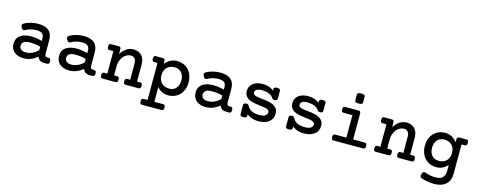

<svg xmlns="http://www.w3.org/2000/svg" viewBox="-35 -1455 6066 2443"><g transform="rotate(15 2998.0 -233.0)"><path d="M538.1 -77.6Q555.7 -77.6 562 -69.8Q568.8 -61 568.8 -38.6Q568.8 -17.1 562.5 -8.8Q555.7 0 538.1 0H499Q468.3 0 446.8 -13.7Q421.9 -28.8 413.6 -59.1Q330.1 10.7 232.9 10.7Q194.8 10.7 163.3 0.7Q131.8 -9.3 108.9 -28.3Q62 -68.4 62 -135.7Q62 -173.8 76.4 -202.1Q90.8 -230.5 117.7 -249Q143.1 -266.6 178 -275.4Q212.9 -284.2 254.9 -284.2Q328.1 -284.2 399.9 -262.7V-295.4Q399.9 -335 380.9 -354.5Q357.9 -377.9 301.3 -377.9Q264.2 -377.9 226.3 -368.2Q188.5 -358.4 157.2 -340.3Q148.9 -335 140.6 -335Q136.7 -335 130.9 -337.4Q119.6 -342.8 109.9 -360.4Q101.1 -376.5 101.1 -388.2Q101.1 -404.8 117.7 -414.1Q156.7 -438 209 -450.7Q255.4 -461.9 305.7 -461.9Q397.9 -461.9 443.8 -419.9Q489.3 -378.9 489.3 -293.9V-117.2Q489.3 -97.7 497.6 -87.6Q505.9 -77.6 521.5 -77.6ZM399.9 -186Q335 -205.1 259.3 -205.1Q210.4 -205.1 184.6 -189Q155.3 -171.9 155.3 -135.3Q155.3 -104 177.5 -86.7Q199.7 -69.3 240.2 -69.3Q326.7 -69.3 399.9 -140.1Z M1137.7 -77.6Q1155.3 -77.6 1161.6 -69.8Q1168.5 -61 1168.5 -38.6Q1168.5 -17.1 1162.1 -8.8Q1155.3 0 1137.7 0H1098.6Q1067.9 0 1046.4 -13.7Q1021.5 -28.8 1013.2 -59.1Q929.7 10.7 832.5 10.7Q794.4 10.7 762.9 0.7Q731.4 -9.3 708.5 -28.3Q661.6 -68.4 661.6 -135.7Q661.6 -173.8 676 -202.1Q690.4 -230.5 717.3 -249Q742.7 -266.6 777.6 -275.4Q812.5 -284.2 854.5 -284.2Q927.7 -284.2 999.5 -262.7V-295.4Q999.5 -335 980.5 -354.5Q957.5 -377.9 900.9 -377.9Q863.8 -377.9 825.9 -368.2Q788.1 -358.4 756.8 -340.3Q748.5 -335 740.2 -335Q736.3 -335 730.5 -337.4Q719.2 -342.8 709.5 -360.4Q700.7 -376.5 700.7 -388.2Q700.7 -404.8 717.3 -414.1Q756.3 -438 808.6 -450.7Q855 -461.9 905.3 -461.9Q997.6 -461.9 1043.5 -419.9Q1088.9 -378.9 1088.9 -293.9V-117.2Q1088.9 -97.7 1097.2 -87.6Q1105.5 -77.6 1121.1 -77.6ZM999.5 -186Q934.6 -205.1 858.9 -205.1Q810.1 -205.1 784.2 -189Q754.9 -171.9 754.9 -135.3Q754.9 -104 777.1 -86.7Q799.3 -69.3 839.8 -69.3Q926.3 -69.3 999.5 -140.1Z M1313.5 -373.5H1264.2Q1247.6 -373.5 1240.7 -381.8Q1233.4 -390.6 1233.4 -412.1Q1233.4 -434.1 1240.7 -443.4Q1247.1 -451.2 1264.2 -451.2H1362.3Q1378.9 -451.2 1386 -443.8Q1393.1 -436.5 1393.1 -418.9V-356Q1425.8 -408.7 1467.8 -435.3Q1509.8 -461.9 1559.1 -461.9Q1592.3 -461.9 1619.4 -450.9Q1646.5 -439.9 1666 -418.9Q1685.1 -398.4 1695.1 -368.7Q1705.1 -338.9 1705.1 -302.7V-77.6H1744.1Q1761.2 -77.6 1767.6 -69.8Q1774.9 -61 1774.9 -38.6Q1774.9 -17.1 1769 -9.3Q1762.2 0 1744.1 0H1577.6Q1567.9 0 1561.8 -2.4Q1555.7 -4.9 1552.2 -10.7Q1546.9 -19 1546.9 -38.6Q1546.9 -62 1555.2 -70.3Q1562 -77.6 1577.6 -77.6H1615.2V-288.1Q1615.2 -328.6 1599.6 -350.6Q1581.1 -377 1543.5 -377Q1516.1 -377 1490.5 -363.3Q1464.8 -349.6 1445.3 -325.2Q1425.3 -300.3 1414.1 -267.3Q1402.8 -234.4 1402.8 -197.3V-77.6H1440.4Q1449.7 -77.6 1455.8 -75.4Q1461.9 -73.2 1465.3 -67.9Q1471.2 -60.1 1471.2 -38.6Q1471.2 -17.1 1464.8 -8.8Q1458 0 1440.4 0H1273.9Q1254.9 0 1249 -9.8Q1243.2 -19.5 1243.2 -38.6Q1243.2 -59.6 1250 -68.8Q1256.8 -77.6 1273.9 -77.6H1313.5Z M1895 -373.5H1854Q1836.4 -373.5 1829.6 -382.3Q1823.2 -392.1 1823.2 -412.1Q1823.2 -434.6 1831.1 -443.8Q1837.9 -451.2 1854 -451.2H1943.8Q1960.4 -451.2 1967.5 -443.8Q1974.6 -436.5 1974.6 -418.9V-381.3Q2003.4 -420.4 2043.2 -441.2Q2083 -461.9 2130.4 -461.9Q2176.8 -461.9 2215.6 -446Q2254.4 -430.2 2282.2 -400.4Q2310.5 -370.6 2325.9 -328.9Q2341.3 -287.1 2341.3 -236.3Q2341.3 -185.5 2325.9 -143.8Q2310.5 -102.1 2282.2 -71.8Q2253.9 -42 2215.1 -26.1Q2176.3 -10.3 2130.4 -10.3Q2042.5 -10.3 1984.4 -80.1V114.3H2097.2Q2114.3 114.3 2121.1 123Q2127.9 131.3 2127.9 153.3Q2127.9 174.8 2121.1 183.1Q2114.3 191.9 2097.2 191.9H1844.2Q1827.6 191.9 1821.3 184.1Q1813.5 175.8 1813.5 153.3Q1813.5 129.9 1821.8 121.6Q1828.6 114.3 1844.2 114.3H1895ZM2022.9 -131.8Q2041.5 -114.3 2066.7 -105Q2091.8 -95.7 2120.6 -95.7Q2150.9 -95.7 2175 -106.2Q2199.2 -116.7 2215.3 -136.7Q2246.1 -174.3 2246.1 -236.3Q2246.1 -267.1 2238 -292.7Q2230 -318.4 2214.4 -336.9Q2197.8 -356.4 2174.1 -366.7Q2150.4 -377 2120.6 -377Q2091.8 -377 2066.7 -367.7Q2041.5 -358.4 2022.9 -340.8Q2003.9 -322.3 1993.7 -295.9Q1983.4 -269.5 1983.4 -236.3Q1983.4 -202.6 1993.7 -176.3Q2003.9 -149.9 2022.9 -131.8Z M2936.5 -77.6Q2954.1 -77.6 2960.4 -69.8Q2967.3 -61 2967.3 -38.6Q2967.3 -17.1 2960.9 -8.8Q2954.1 0 2936.5 0H2897.5Q2866.7 0 2845.2 -13.7Q2820.3 -28.8 2812 -59.1Q2728.5 10.7 2631.3 10.7Q2593.3 10.7 2561.8 0.7Q2530.3 -9.3 2507.3 -28.3Q2460.4 -68.4 2460.4 -135.7Q2460.4 -173.8 2474.9 -202.1Q2489.3 -230.5 2516.1 -249Q2541.5 -266.6 2576.4 -275.4Q2611.3 -284.2 2653.3 -284.2Q2726.6 -284.2 2798.3 -262.7V-295.4Q2798.3 -335 2779.3 -354.5Q2756.3 -377.9 2699.7 -377.9Q2662.6 -377.9 2624.8 -368.2Q2586.9 -358.4 2555.7 -340.3Q2547.4 -335 2539.1 -335Q2535.2 -335 2529.3 -337.4Q2518.1 -342.8 2508.3 -360.4Q2499.5 -376.5 2499.5 -388.2Q2499.5 -404.8 2516.1 -414.1Q2555.2 -438 2607.4 -450.7Q2653.8 -461.9 2704.1 -461.9Q2796.4 -461.9 2842.3 -419.9Q2887.7 -378.9 2887.7 -293.9V-117.2Q2887.7 -97.7 2896 -87.6Q2904.3 -77.6 2919.9 -77.6ZM2798.3 -186Q2733.4 -205.1 2657.7 -205.1Q2608.9 -205.1 2583 -189Q2553.7 -171.9 2553.7 -135.3Q2553.7 -104 2575.9 -86.7Q2598.1 -69.3 2638.7 -69.3Q2725.1 -69.3 2798.3 -140.1Z M3172.4 -20.5Q3172.4 -3.4 3162.4 3.7Q3152.3 10.7 3128.4 10.7Q3104.5 10.7 3094.5 3.7Q3084.5 -3.4 3084.5 -20.5V-135.3Q3084.5 -152.3 3093.8 -159.4Q3103 -166.5 3124.5 -166.5Q3136.7 -166.5 3144 -162.1Q3151.4 -157.7 3155.8 -148.4Q3176.3 -106.9 3216.1 -87.9Q3255.9 -68.8 3316.4 -68.8Q3367.7 -68.8 3394 -85.9Q3420.4 -103 3420.4 -132.8Q3420.4 -147.9 3409.7 -157.5Q3398.9 -167 3378.4 -173.3Q3364.7 -177.7 3348.4 -180.2Q3332 -182.6 3301.8 -186L3290 -187.5Q3219.2 -194.8 3174.3 -210Q3127.9 -225.1 3105.5 -256.3Q3084.5 -283.2 3084.5 -325.7Q3084.5 -357.4 3097.7 -383.1Q3110.8 -408.7 3134.8 -426.3Q3157.7 -443.8 3189.5 -452.9Q3221.2 -461.9 3258.8 -461.9Q3345.7 -461.9 3405.3 -414.1V-430.7Q3405.3 -447.8 3414.8 -454.8Q3424.3 -461.9 3447.8 -461.9Q3471.7 -461.9 3481.7 -454.8Q3491.7 -447.8 3491.7 -430.7V-334.5Q3491.7 -317.4 3482.7 -310.1Q3473.6 -302.7 3452.1 -302.7Q3432.6 -302.7 3424.8 -314.9Q3400.9 -351.6 3362.8 -366.7Q3324.2 -382.3 3265.6 -382.3Q3224.1 -382.3 3201.2 -367.7Q3178.2 -353 3178.2 -327.1Q3178.2 -313 3188 -304Q3197.8 -294.9 3216.3 -289.6Q3230 -285.2 3247.1 -282.7Q3264.2 -280.3 3290 -277.3Q3293 -277.3 3300.8 -276.4Q3338.4 -272.5 3364.5 -268.3Q3390.6 -264.2 3414.6 -256.8Q3459 -242.7 3481.9 -219.7Q3500 -204.1 3507.8 -180.2Q3514.2 -159.7 3514.2 -136.7Q3514.2 -103.5 3501.7 -76.4Q3489.3 -49.3 3464.8 -29.8Q3413.6 10.7 3322.8 10.7Q3230.5 10.7 3172.4 -40Z M3772 -20.5Q3772 -3.4 3762 3.7Q3752 10.7 3728 10.7Q3704.1 10.7 3694.1 3.7Q3684.1 -3.4 3684.1 -20.5V-135.3Q3684.1 -152.3 3693.4 -159.4Q3702.6 -166.5 3724.1 -166.5Q3736.3 -166.5 3743.7 -162.1Q3751 -157.7 3755.4 -148.4Q3775.9 -106.9 3815.7 -87.9Q3855.5 -68.8 3916 -68.8Q3967.3 -68.8 3993.7 -85.9Q4020 -103 4020 -132.8Q4020 -147.9 4009.3 -157.5Q3998.5 -167 3978 -173.3Q3964.4 -177.7 3948 -180.2Q3931.6 -182.6 3901.4 -186L3889.6 -187.5Q3818.8 -194.8 3773.9 -210Q3727.5 -225.1 3705.1 -256.3Q3684.1 -283.2 3684.1 -325.7Q3684.1 -357.4 3697.3 -383.1Q3710.4 -408.7 3734.4 -426.3Q3757.3 -443.8 3789.1 -452.9Q3820.8 -461.9 3858.4 -461.9Q3945.3 -461.9 4004.9 -414.1V-430.7Q4004.9 -447.8 4014.4 -454.8Q4023.9 -461.9 4047.4 -461.9Q4071.3 -461.9 4081.3 -454.8Q4091.3 -447.8 4091.3 -430.7V-334.5Q4091.3 -317.4 4082.3 -310.1Q4073.2 -302.7 4051.8 -302.7Q4032.2 -302.7 4024.4 -314.9Q4000.5 -351.6 3962.4 -366.7Q3923.8 -382.3 3865.2 -382.3Q3823.7 -382.3 3800.8 -367.7Q3777.8 -353 3777.8 -327.1Q3777.8 -313 3787.6 -304Q3797.4 -294.9 3815.9 -289.6Q3829.6 -285.2 3846.7 -282.7Q3863.8 -280.3 3889.6 -277.3Q3892.6 -277.3 3900.4 -276.4Q3938 -272.5 3964.1 -268.3Q3990.2 -264.2 4014.2 -256.8Q4058.6 -242.7 4081.5 -219.7Q4099.6 -204.1 4107.4 -180.2Q4113.8 -159.7 4113.8 -136.7Q4113.8 -103.5 4101.3 -76.4Q4088.9 -49.3 4064.5 -29.8Q4013.2 10.7 3922.4 10.7Q3830.1 10.7 3772 -40Z M4551.8 -568.4Q4551.8 -550.3 4540.5 -543.5Q4529.3 -537.1 4501 -537.1Q4473.1 -537.1 4462.9 -542.5Q4455.6 -545.9 4452.4 -552.2Q4449.2 -558.6 4449.2 -568.4V-637.2Q4449.2 -647.5 4452.1 -653.6Q4455.1 -659.7 4462.4 -663.1Q4475.1 -668.9 4500 -668.9Q4528.3 -668.9 4540.5 -662.1Q4546.4 -658.7 4549.1 -652.6Q4551.8 -646.5 4551.8 -637.2ZM4462.4 -373.5H4348.6Q4331.5 -373.5 4324.7 -382.3Q4317.9 -390.6 4317.9 -412.1Q4317.9 -434.1 4324.7 -442.9Q4331.5 -451.2 4348.6 -451.2H4521Q4537.6 -451.2 4544.7 -443.8Q4551.8 -436.5 4551.8 -418.9V-77.6H4702.1Q4719.7 -77.6 4726.1 -69.3Q4732.9 -61 4732.9 -38.6Q4732.9 -17.1 4726.6 -8.8Q4719.7 0 4702.1 0H4315.9Q4298.8 0 4292 -8.8Q4285.2 -18.1 4285.2 -38.6Q4285.2 -61.5 4293 -69.8Q4299.3 -77.6 4315.9 -77.6H4462.4Z M4911.1 -373.5H4861.8Q4845.2 -373.5 4838.4 -381.8Q4831.1 -390.6 4831.1 -412.1Q4831.1 -434.1 4838.4 -443.4Q4844.7 -451.2 4861.8 -451.2H4960Q4976.6 -451.2 4983.6 -443.8Q4990.7 -436.5 4990.7 -418.9V-356Q5023.4 -408.7 5065.4 -435.3Q5107.4 -461.9 5156.7 -461.9Q5189.9 -461.9 5217 -450.9Q5244.1 -439.9 5263.7 -418.9Q5282.7 -398.4 5292.7 -368.7Q5302.7 -338.9 5302.7 -302.7V-77.6H5341.8Q5358.9 -77.6 5365.2 -69.8Q5372.6 -61 5372.6 -38.6Q5372.6 -17.1 5366.7 -9.3Q5359.9 0 5341.8 0H5175.3Q5165.5 0 5159.4 -2.4Q5153.3 -4.9 5149.9 -10.7Q5144.5 -19 5144.5 -38.6Q5144.5 -62 5152.8 -70.3Q5159.7 -77.6 5175.3 -77.6H5212.9V-288.1Q5212.9 -328.6 5197.3 -350.6Q5178.7 -377 5141.1 -377Q5113.8 -377 5088.1 -363.3Q5062.5 -349.6 5043 -325.2Q5022.9 -300.3 5011.7 -267.3Q5000.5 -234.4 5000.5 -197.3V-77.6H5038.1Q5047.4 -77.6 5053.5 -75.4Q5059.6 -73.2 5063 -67.9Q5068.8 -60.1 5068.8 -38.6Q5068.8 -17.1 5062.5 -8.8Q5055.7 0 5038.1 0H4871.6Q4852.5 0 4846.7 -9.8Q4840.8 -19.5 4840.8 -38.6Q4840.8 -59.6 4847.7 -68.8Q4854.5 -77.6 4871.6 -77.6H4911.1Z M5899.9 12.2Q5899.9 57.1 5886.5 92.5Q5873 127.9 5846.2 151.9Q5791 202.6 5689.9 202.6Q5605.5 202.6 5521 173.3Q5501 166 5501 145Q5501 135.3 5505.4 121.1Q5512.7 100.6 5522.5 93.3Q5528.8 89.4 5535.2 89.4Q5540 89.4 5547.4 91.8Q5581.1 104.5 5617.7 111.1Q5654.3 117.7 5688.5 117.7Q5750.5 117.7 5781.2 86.9Q5810.5 57.6 5810.5 4.4V-80.1Q5752.4 -10.3 5664.6 -10.3Q5618.7 -10.3 5579.8 -26.1Q5541 -42 5513.2 -71.8Q5484.4 -102.1 5469 -143.8Q5453.6 -185.5 5453.6 -236.3Q5453.6 -287.1 5469 -328.9Q5484.4 -370.6 5513.2 -400.4Q5541 -430.2 5579.6 -446Q5618.2 -461.9 5664.6 -461.9Q5711.9 -461.9 5751.5 -441.2Q5791 -420.4 5820.3 -381.3V-418.9Q5820.3 -436.5 5827.4 -443.8Q5834.5 -451.2 5851.1 -451.2H5940.9Q5959.5 -451.2 5965.3 -441.9Q5971.7 -433.6 5971.7 -412.1Q5971.7 -390.6 5964.8 -382.3Q5958 -373.5 5940.9 -373.5H5899.9ZM5772 -340.8Q5753.9 -358.4 5728.5 -367.7Q5703.1 -377 5674.3 -377Q5643.6 -377 5619.4 -366Q5595.2 -355 5578.6 -334.5Q5548.8 -296.4 5548.8 -236.3Q5548.8 -172.9 5581.1 -135.3Q5597.2 -116.2 5620.8 -106Q5644.5 -95.7 5674.3 -95.7Q5703.1 -95.7 5728.5 -105Q5753.9 -114.3 5772 -131.8Q5791 -149.9 5801.3 -176.3Q5811.5 -202.6 5811.5 -236.3Q5811.5 -269.5 5801.3 -295.9Q5791 -322.3 5772 -340.8Z"/></g></svg>

Font: Courier Prime Medium
Style: Regular
Weight: 500
Designer: Alan Dague-Greene
Foundry: Quote-Unquote Apps
Version: Version 1.202